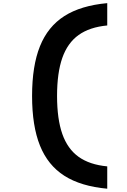

<svg xmlns="http://www.w3.org/2000/svg" viewBox="-20 -979 790 1199"><path d="M180.3 -380Q180.3 -567.8 229.6 -690.3Q278.8 -812.9 381.9 -878.7Q484.9 -944.4 649.7 -959.4V-820Q539.7 -809.6 470.8 -760.3Q402 -710.9 369.1 -617.5Q336.3 -524 336.3 -380Q336.3 -236 369.1 -142.5Q402 -49.1 470.8 0.3Q539.7 49.6 649.7 60V199.4Q484.9 184.4 381.9 118.7Q278.8 52.9 229.6 -69.7Q180.3 -192.2 180.3 -380Z"/></svg>

Font: Martian Mono VF sWd Rg
Style: Regular
Weight: 400
Width: 6
Monospace: yes
Designer: Roman Shamin
Foundry: Evil Martians
Version: Version 1.100